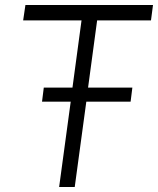

<svg xmlns="http://www.w3.org/2000/svg" viewBox="-20 -743 628 763"><path d="M580 -662 588 -723H81L72 -662H304L268 -395H154L147 -339H261L215 0H277L323 -339H499L506 -395H330L366 -662Z"/></svg>

Font: United Sans ExtraLight
Style: Italic
Weight: 200
Italic angle: -8°
Designer: Pablo Impallari, Rodrigo Fuenzalida (Modified by Dan O. Williams)
Version: Version 1.000;PS 001.000;hotconv 1.0.88;makeotf.lib2.5.64775